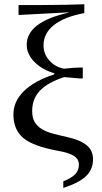

<svg xmlns="http://www.w3.org/2000/svg" viewBox="-20 -719 486 915"><path d="M285.2 -391.6Q333.5 -397 358.9 -397H374.5V-345.2H358.9L286.1 -351.6Q209 -326.7 171.1 -287.8Q133.3 -249 133.3 -189.9Q133.3 -157.7 145.3 -137.5Q157.2 -117.2 179 -104Q200.7 -90.8 231.4 -82.5Q262.2 -74.2 299.8 -65.9Q360.4 -52.7 391.8 -27.8Q423.3 -2.9 423.3 40Q423.3 87.4 391.1 119.4Q358.9 151.4 281.7 176.8V145Q320.8 129.9 338.4 111.1Q356 92.3 356 65.9Q356 40 333.3 24.7Q310.5 9.3 255.4 -0.5Q137.7 -22 90.8 -61.5Q43.9 -101.1 43.9 -173.8Q43.9 -234.9 93 -283.9Q142.1 -333 238.8 -364.7V-370.1Q181.6 -386.2 144.5 -423.3Q107.4 -460.4 107.4 -505.9Q107.4 -613.8 306.6 -658.7V-660.2L68.4 -647.5V-694.8H109.4H161.1Q320.3 -695.8 381.8 -698.7V-656.7Q286.1 -638.7 236.8 -599.4Q187.5 -560.1 187.5 -503.4Q187.5 -460.9 215.8 -429.9Q244.1 -398.9 285.2 -391.6Z"/></svg>

Font: Times New Roman
Style: Regular
Weight: 400
Designer: Steve Matteson
Foundry: Ascender Corporation
Version: Version 2.00.3